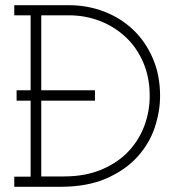

<svg xmlns="http://www.w3.org/2000/svg" viewBox="-20 -720 672 740"><path d="M211 0H35V-39H98V-332H44V-372H98V-661H35V-700H245Q317 -700 381 -675.5Q445 -651 493 -605.5Q541 -560 569 -495Q597 -430 597 -350Q597 -291 576.5 -229Q556 -167 510 -116Q464 -65 390.5 -32.5Q317 0 211 0ZM139 -332V-40H226Q309 -40 371.5 -66.5Q434 -93 475 -136.5Q516 -180 536.5 -235.5Q557 -291 557 -350Q557 -421 532.5 -478.5Q508 -536 465 -576.5Q422 -617 365.5 -639Q309 -661 245 -661H139V-372H346V-332Z"/></svg>

Font: Josefin Slab
Style: Regular
Weight: 400
Designer: Santiago Orozco
Foundry: Typemade
Version: Version 2.000